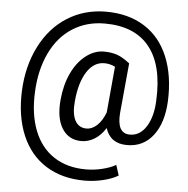

<svg xmlns="http://www.w3.org/2000/svg" viewBox="-60 -758 1018 1038"><g transform="rotate(5 449.0 -239.0)"><path d="M848.6 -245.1Q842.8 -127 790 -58.6Q737.3 9.8 648.9 9.8Q557.6 9.8 531.7 -72.3Q505.4 -30.8 471.4 -10.5Q437.5 9.8 401.4 9.8Q332 9.8 296.4 -46.9Q260.7 -103.5 270 -203.6Q277.3 -284.2 306.9 -347.4Q336.4 -410.6 383.1 -446.8Q429.7 -482.9 481 -482.9Q520.5 -482.9 551.8 -472.4Q583 -461.9 622.1 -431.2L596.7 -160.6Q587.4 -47.9 659.2 -47.9Q714.4 -47.9 748.5 -102.5Q782.7 -157.2 785.6 -245.1Q794.9 -435.1 715.1 -534.7Q635.3 -634.3 472.2 -634.3Q374 -634.3 297.9 -585.7Q221.7 -537.1 177.7 -445.3Q133.8 -353.5 128.4 -233.4Q122.6 -112.3 157.7 -23.2Q192.9 65.9 264.9 113Q336.9 160.2 439 160.2Q482.9 160.2 527.1 149.4Q571.3 138.7 600.6 121.6L618.7 177.7Q588.4 196.8 538.3 209Q488.3 221.2 437 221.2Q314.9 221.2 227.1 166.3Q139.2 111.3 95.5 8.1Q51.8 -95.2 57.6 -233.4Q63.5 -367.7 117.7 -474.9Q171.9 -582 264.6 -640.4Q357.4 -698.7 474.1 -698.7Q595.7 -698.7 682.6 -644Q769.5 -589.4 812 -486.3Q854.5 -383.3 848.6 -245.1ZM347.7 -203.6Q340.8 -134.3 360.6 -97.2Q380.4 -60.1 423.3 -60.1Q452.6 -60.1 479.7 -85Q506.8 -109.9 524.4 -156.2L524.9 -160.6L547.4 -406.2Q520 -420.4 488.8 -420.4Q431.6 -420.4 394.3 -362.3Q356.9 -304.2 347.7 -203.6Z"/></g></svg>

Font: Vazir UI
Style: Regular-UI
Weight: 400
Designer: Saber Rastikerdar
Foundry: Saber Rastikerdar
Version: Version 30.1.0